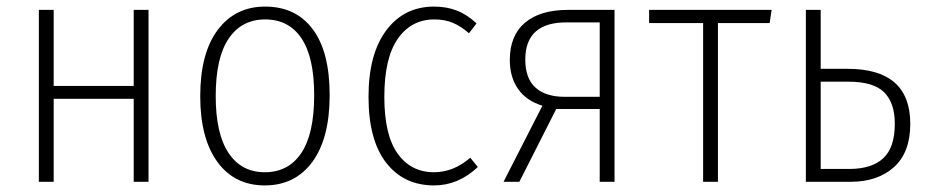

<svg xmlns="http://www.w3.org/2000/svg" viewBox="-20 -552 2818 583"><path d="M386 0V-252H143V0H98V-522H143V-291H386V-522H431V0Z M981 -263Q981 -132 928.5 -60.5Q876 11 784 11Q692 11 640 -60.5Q588 -132 588 -260Q588 -390 641 -461Q694 -532 785 -532Q878 -532 929.5 -463.5Q981 -395 981 -263ZM635 -260Q635 -146 674 -87.5Q713 -29 784 -29Q856 -29 895 -87.5Q934 -146 934 -263Q934 -378 895.5 -435.5Q857 -493 785 -493Q714 -493 674.5 -435Q635 -377 635 -260Z M1427 -481 1404 -451Q1380 -472 1355.5 -482.5Q1331 -493 1299 -493Q1229 -493 1188 -434.5Q1147 -376 1147 -258Q1147 -142 1187.5 -85.5Q1228 -29 1298 -29Q1357 -29 1408 -73L1431 -45Q1372 11 1298 11Q1206 11 1152.5 -58Q1099 -127 1099 -258Q1099 -388 1153 -460Q1207 -532 1298 -532Q1336 -532 1367 -520Q1398 -508 1427 -481Z M1846 -522V0H1801V-221H1669L1557 0H1509L1627 -231Q1578 -246 1553 -282Q1528 -318 1528 -370Q1528 -444 1574 -483Q1620 -522 1705 -522ZM1801 -258V-484H1704Q1575 -486 1575 -371Q1575 -314 1606 -286Q1637 -258 1695 -258Z M2323 -522 2317 -482H2160V0H2115V-482H1951V-522Z M2744 -176Q2744 -89 2694.5 -44.5Q2645 0 2563 0H2427V-522H2472V-343H2554Q2744 -343 2744 -176ZM2697 -176Q2697 -240 2664.5 -272Q2632 -304 2556 -304H2472V-39H2559Q2627 -39 2662 -71.5Q2697 -104 2697 -176Z"/></svg>

Font: Fira Sans Condensed ExtraLight
Style: Regular
Weight: 275
Width: 3
Designer: Carrois Corporate & Edenspiekermann AG
Foundry: Carrois Corporate GbR & Edenspiekermann AG
Version: Version 4.203